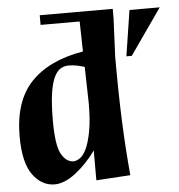

<svg xmlns="http://www.w3.org/2000/svg" viewBox="-55 -827 830 891"><g transform="rotate(-5 360.5 -381.0)"><path d="M503 -775V-730L495 -553Q495 -379 500.5 -248.5Q506 -118 517 1L358 11V-128Q315 -68 262.5 -27.5Q210 13 164 13Q104 13 62.5 -43.5Q21 -100 21 -223Q21 -387 104.5 -475Q188 -563 348 -590L345 -730H163V-775ZM181 -282Q181 -166 204 -126Q227 -86 261 -86Q273 -86 289.5 -96.5Q306 -107 320 -136Q334 -165 344 -217Q354 -269 354 -350L350 -518Q331 -524 313 -527.5Q295 -531 276 -531Q254 -531 236.5 -519.5Q219 -508 206.5 -479.5Q194 -451 187.5 -402.5Q181 -354 181 -282ZM572 -550H547L580 -763H721Z"/></g></svg>

Font: Trickster
Style: Regular
Weight: 400
Designer: Jean-Baptiste Morizot
Foundry: Jean-Baptiste Morizot
Version: Version 2.000;PS 2.0;hotconv 1.0.88;makeotf.lib2.5.647800